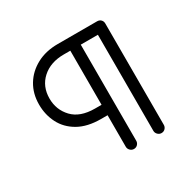

<svg xmlns="http://www.w3.org/2000/svg" viewBox="-124 -665 804 796"><g transform="rotate(-30 278.0 -267.5)"><path d="M433 0Q423 0 415.5 -7.5Q408 -15 408 -25V-485H326V-25Q326 -15 319 -7.5Q312 0 301 0Q291 0 283.5 -7.5Q276 -15 276 -25V-176H245Q180 -176 137 -200.5Q94 -225 73 -266Q52 -307 52 -356Q52 -408 76 -448Q100 -488 143.5 -511.5Q187 -535 245 -535H433Q444 -535 451 -528Q458 -521 458 -510V-25Q458 -15 451 -7.5Q444 0 433 0ZM276 -226V-485H245Q181 -485 141.5 -449.5Q102 -414 102 -356Q102 -302 138 -264Q174 -226 245 -226Z"/></g></svg>

Font: Hubballi
Style: Regular
Weight: 400
Designer: Erin McLaughlin
Version: Version 1.000; ttfautohint (v1.8.3)